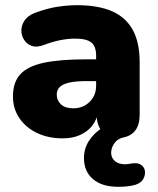

<svg xmlns="http://www.w3.org/2000/svg" viewBox="-20 -523 608 741"><path d="M437 198Q373 198 338.5 168Q304 138 304 87Q304 50 324 19.5Q344 -11 377 -31L374 -15Q364 -27 358.5 -43.5Q353 -60 353 -81V-107L359 -93Q354 -61 336 -38Q318 -15 289 -2Q260 11 223 11Q166 11 122.5 -10Q79 -31 54.5 -67.5Q30 -104 30 -151Q30 -205 58 -236Q86 -267 148 -280.5Q210 -294 313 -294H368V-210H313Q274 -210 248.5 -204.5Q223 -199 211 -187.5Q199 -176 199 -158Q199 -135 215.5 -120Q232 -105 263 -105Q288 -105 307.5 -116Q327 -127 339 -146.5Q351 -166 351 -192V-308Q351 -344 332.5 -359Q314 -374 269 -374Q245 -374 215 -368.5Q185 -363 148 -349Q121 -339 102 -346Q83 -353 72.5 -370Q62 -387 62.5 -407Q63 -427 75.5 -445Q88 -463 114 -473Q162 -491 202.5 -497Q243 -503 277 -503Q359 -503 412.5 -479.5Q466 -456 492.5 -407.5Q519 -359 519 -283V-81Q519 -42 502.5 -20Q486 2 454 8Q433 13 421 30.5Q409 48 409 66Q409 87 424 99Q439 111 462 111Q468 111 474.5 110Q481 109 488 108Q512 104 525 113.5Q538 123 539.5 138.5Q541 154 532.5 168.5Q524 183 503 190Q486 195 468.5 196.5Q451 198 437 198Z"/></svg>

Font: Nunito ExtraLight Black
Style: Regular
Weight: 900
Version: Version 3.602